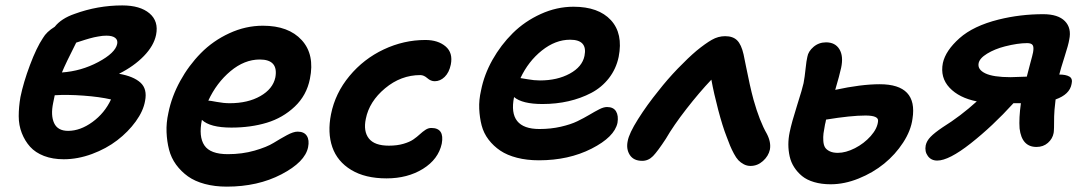

<svg xmlns="http://www.w3.org/2000/svg" viewBox="-20 -612 4049 716"><path d="M217.8 -18.1Q176.3 -18.1 144 -30.5Q111.8 -43 92.3 -64.7Q72.8 -86.4 61.3 -115.7Q49.8 -145 49.8 -179Q49.8 -212.9 56.2 -250Q67.4 -304.7 91.8 -369.6Q116.2 -434.6 140.1 -470.2Q153.3 -493.2 184.1 -512.2Q208.5 -543 257.8 -560.1Q344.2 -591.8 436 -591.8Q502.4 -591.8 537.4 -562.3Q572.3 -532.7 562 -481.9Q553.7 -441.4 516.8 -403.3Q480 -365.2 423.8 -336.9Q477.5 -327.6 503.7 -304Q529.8 -280.3 521 -235.8Q514.6 -198.2 486.3 -159.2Q458 -120.1 417.2 -88.9Q376.5 -57.6 323.2 -37.8Q270 -18.1 217.8 -18.1ZM377 -479Q369.6 -479 362.1 -478.3Q354.5 -477.5 345.7 -475.8Q336.9 -474.1 330.6 -472.9Q324.2 -471.7 313.5 -468.5Q302.7 -465.3 297.9 -463.9Q293 -462.4 280.5 -458.3Q268.1 -454.1 264.2 -453.1Q224.6 -375 210.9 -341.8Q282.7 -346.7 346.4 -380.6Q410.2 -414.6 417 -448.2Q419.9 -462.9 409.4 -470.9Q398.9 -479 377 -479ZM178.2 -228Q168.5 -181.6 181.9 -152.8Q195.3 -124 233.9 -124Q279.3 -124 324.7 -157Q370.1 -189.9 394 -241.2Q351.1 -251 291 -255.4Q231 -259.8 184.1 -256.8Q183.1 -252.4 178.2 -228Z M825.7 84Q780.8 84 743.7 74Q706.5 64 680.9 45.7Q655.3 27.3 636.7 2Q618.2 -23.4 610.4 -54Q602.5 -84.5 601.1 -119.1Q599.6 -153.8 607.9 -190.9Q620.1 -252 651.9 -309.8Q683.6 -367.7 729 -413.8Q774.4 -460 835.2 -488Q896 -516.1 960.4 -516.1Q1056.2 -516.1 1105.2 -462.4Q1154.3 -408.7 1135.7 -317.9Q1123.5 -256.3 1079.1 -214.4Q1034.7 -172.4 974.9 -154.3Q915 -136.2 842.8 -136.2Q763.2 -136.2 732.9 -165Q720.2 -102.5 742.2 -69.8Q764.2 -37.1 829.6 -37.1Q883.3 -37.1 929.2 -50.3Q975.1 -63.5 1000.2 -79.1Q1025.4 -94.7 1049.8 -107.9Q1074.2 -121.1 1089.8 -121.1Q1114.3 -121.1 1124.3 -105.2Q1134.3 -89.4 1128.9 -63Q1117.7 -7.8 1029.5 38.1Q941.4 84 825.7 84ZM756.8 -236.8Q763.2 -236.8 788.6 -231.9Q814 -227.1 836.9 -227.1Q904.3 -227.1 950.9 -253.7Q997.6 -280.3 1006.8 -323.2Q1019 -390.1 948.7 -390.1Q891.6 -390.1 839.6 -346.7Q787.6 -303.2 756.8 -236.8Z M1421.4 53.2Q1341.8 53.2 1289.8 21.7Q1237.8 -9.8 1219.2 -63.5Q1200.7 -117.2 1214.4 -186Q1230 -264.6 1283.2 -328.6Q1336.4 -392.6 1411.1 -427.7Q1485.8 -462.9 1566.4 -462.9Q1613.3 -462.9 1641.6 -439Q1669.9 -415 1661.1 -371.1Q1654.8 -341.3 1638.2 -325.2Q1621.6 -309.1 1601.1 -309.1Q1586.4 -309.1 1573.5 -320.6Q1560.5 -332 1547.4 -332Q1475.1 -332 1416 -282.7Q1356.9 -233.4 1344.2 -168.9Q1334.5 -122.6 1355.5 -95.7Q1376.5 -68.8 1430.2 -68.8Q1460.9 -68.8 1484.4 -75.7Q1507.8 -82.5 1521.5 -92Q1535.2 -101.6 1545.7 -111.3Q1556.2 -121.1 1566.7 -127.9Q1577.1 -134.8 1588.4 -134.8Q1638.2 -134.8 1627.4 -76.2Q1614.7 -18.1 1557.4 17.6Q1500 53.2 1421.4 53.2Z M1989.7 -14.2Q1944.8 -14.2 1908 -23.7Q1871.1 -33.2 1845.7 -50.3Q1820.3 -67.4 1802 -91.3Q1783.7 -115.2 1776.1 -144.3Q1768.6 -173.3 1767.1 -206.3Q1765.6 -239.3 1773.9 -274.9Q1785.2 -333 1816.4 -388.7Q1847.7 -444.3 1892.3 -488.5Q1937 -532.7 1996.6 -559.8Q2056.2 -586.9 2118.7 -586.9Q2211.9 -586.9 2258.1 -536.9Q2304.2 -486.8 2287.1 -399.9Q2277.8 -355.5 2251 -320.8Q2224.1 -286.1 2185.1 -265.6Q2146 -245.1 2100.1 -234.6Q2054.2 -224.1 2002.9 -224.1Q1927.7 -224.1 1897 -250Q1873 -130.9 1991.7 -130.9Q2034.2 -130.9 2071.3 -139.4Q2108.4 -147.9 2133.1 -159.9Q2157.7 -171.9 2177.7 -183.8Q2197.8 -195.8 2214.4 -204.3Q2231 -212.9 2243.7 -212.9Q2267.6 -212.9 2277.3 -196.8Q2287.1 -180.7 2282.7 -153.8Q2271.5 -101.1 2186 -57.6Q2100.6 -14.2 1989.7 -14.2ZM2106 -463.9Q2051.3 -463.9 2000.7 -423.6Q1950.2 -383.3 1920.9 -320.8Q1923.8 -320.8 1947.8 -316.4Q1971.7 -312 1993.7 -312Q2058.1 -312 2104.7 -337.4Q2151.4 -362.8 2159.7 -403.8Q2171.9 -463.9 2106 -463.9Z M2375 -12.2Q2342.8 -12.2 2328.6 -34.2Q2314.5 -56.2 2320.8 -85.9Q2325.7 -114.3 2359.4 -167.7Q2393.1 -221.2 2436 -273.9Q2468.3 -315.4 2507.3 -356Q2546.4 -396.5 2577.6 -422.9Q2610.4 -449.7 2634.3 -463.4Q2658.2 -477.1 2684.1 -477.1Q2713.4 -477.1 2729 -461.4Q2744.6 -445.8 2752.9 -409.2Q2754.9 -399.9 2762 -364.3Q2769 -328.6 2775.9 -297.9Q2782.7 -267.1 2790 -240.2Q2812.5 -160.2 2839.8 -112.8Q2856 -81.5 2851.1 -54.2Q2845.7 -29.8 2825.2 -11.5Q2804.7 6.8 2778.8 6.8Q2765.6 6.8 2753.9 0.7Q2742.2 -5.4 2733.6 -14.4Q2725.1 -23.4 2716.8 -39.1Q2708.5 -54.7 2702.6 -68.8Q2696.8 -83 2689 -104Q2674.8 -140.1 2658.4 -201.9Q2642.1 -263.7 2632.8 -314.9Q2587.9 -267.6 2539.8 -205.8Q2491.7 -144 2462.9 -94.2Q2432.6 -47.9 2415.3 -30Q2397.9 -12.2 2375 -12.2Z M3077.6 75.2Q3043.5 75.2 3016.1 67.1Q2988.8 59.1 2971.2 44.7Q2953.6 30.3 2941.7 11.7Q2929.7 -6.8 2924.8 -28.8Q2919.9 -50.8 2919.9 -73.2Q2919.9 -95.7 2924.8 -119.1Q2932.1 -154.8 2952.4 -218.8Q2972.7 -282.7 2976.6 -301.8Q2981 -324.7 2984.1 -355.5Q2987.3 -386.2 2990.7 -399.9Q2994.1 -420.4 3013.9 -437.3Q3033.7 -454.1 3060.5 -454.1Q3094.7 -454.1 3110.4 -428.2Q3126 -402.3 3116.7 -358.9Q3110.8 -331.5 3094.7 -276.9Q3191.4 -297.9 3260.7 -297.9Q3403.3 -297.9 3382.8 -168.9Q3377 -125 3347.9 -80.3Q3318.8 -35.6 3277.1 -1.7Q3235.4 32.2 3182.1 53.7Q3128.9 75.2 3077.6 75.2ZM3056.6 -147.9Q3052.7 -127.9 3051 -114.7Q3049.3 -101.6 3050.3 -86.4Q3051.3 -71.3 3056.6 -62.5Q3062 -53.7 3074 -47.9Q3085.9 -42 3104.5 -42Q3133.8 -42 3168 -59.3Q3202.1 -76.7 3227.1 -104.7Q3252 -132.8 3254.4 -160.2Q3257.3 -181.2 3207.5 -181.2Q3153.3 -181.2 3060.5 -166Q3060.1 -162.6 3058.6 -156Q3057.1 -149.4 3056.6 -147.9Z M3475.1 -13.2Q3452.6 -13.2 3440.2 -30Q3427.7 -46.9 3432.1 -69.8Q3435.5 -86.4 3450.2 -101.6Q3464.8 -116.7 3495.1 -137.2Q3562.5 -179.2 3622.6 -233.9Q3556.6 -247.1 3521 -284.9Q3485.4 -322.8 3496.1 -377Q3506.3 -423.3 3558.1 -469.5Q3609.9 -515.6 3704.1 -539.1Q3784.7 -559.1 3870.1 -559.1Q3925.8 -559.1 3951.2 -533.2Q3976.6 -507.3 3967.3 -463.9Q3964.4 -445.3 3949.7 -399.7Q3935.1 -354 3930.2 -334Q3955.1 -334 3968 -326.4Q3981 -318.8 3976.1 -298.8Q3969.2 -259.8 3916.5 -241.2Q3911.1 -195.8 3911.1 -178.2Q3911.1 -125 3909.2 -116.2Q3905.3 -94.7 3887.9 -79.3Q3870.6 -64 3845.2 -64Q3790.5 -64 3782.2 -132.8Q3779.3 -170.9 3787.1 -227.1H3759.3Q3681.6 -141.6 3600.1 -77.4Q3518.6 -13.2 3475.1 -13.2ZM3629.4 -376Q3625 -352.5 3654.5 -338.4Q3684.1 -324.2 3748.5 -324.2Q3765.1 -324.2 3809.1 -326.2Q3813 -343.3 3821.8 -375Q3830.6 -406.7 3832.5 -417Q3835.9 -436 3831.1 -443.6Q3826.2 -451.2 3810.5 -451.2Q3775.4 -451.2 3727.5 -439Q3689.5 -429.2 3661.1 -411.9Q3632.8 -394.5 3629.4 -376Z"/></svg>

Font: Shantell Sans Irregular Bouncy
Style: Italic
Weight: 600
Italic angle: -11.31°
Designer: Stephen Nixon, Anya Danilova, Shantell Martin
Foundry: Arrow Type
Version: Version 1.006;[9816181b4]